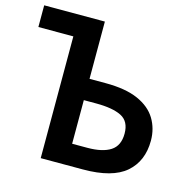

<svg xmlns="http://www.w3.org/2000/svg" viewBox="-105 -819 923 923"><g transform="rotate(15 357.0 -357.0)"><path d="M177 0V-606H3V-714H305V-429H385Q485 -429 547 -401.5Q609 -374 638 -326Q667 -278 667 -218Q667 -116 600 -58Q533 0 387 0ZM380 -106Q456 -106 496 -132Q536 -158 536 -218Q536 -279 492.5 -301Q449 -323 367 -323H305V-106Z"/></g></svg>

Font: Noto Sans SemiBold
Style: Regular
Weight: 600
Designer: Monotype Design Team
Foundry: Monotype Imaging Inc.
Version: Version 2.007